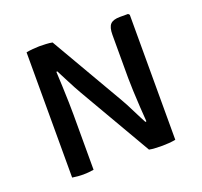

<svg xmlns="http://www.w3.org/2000/svg" viewBox="-102 -664 822 783"><g transform="rotate(-20 309.5 -272.5)"><path d="M235 -317Q221.5 -340.5 205 -372.8Q188.5 -405 176.5 -428L172.5 -427Q174 -398 175.5 -361.2Q177 -324.5 177.8 -291.2Q178.5 -258 178.5 -239.5V0Q166 2 154.2 3Q142.5 4 132.5 4Q122.5 4 110 3Q97.5 2 85.5 0V-543.5Q97.5 -546 114.2 -547.5Q131 -549 142.5 -549Q155 -549 171.2 -548.2Q187.5 -547.5 199 -545L383.5 -227Q397 -204 414.2 -169Q431.5 -134 444 -111L448.5 -112Q446.5 -138 444.2 -174.8Q442 -211.5 440.5 -246.5Q439 -281.5 439 -303V-491Q439 -523.5 451 -536.2Q463 -549 493 -549H528L533.5 -543.5V-1Q521 1.5 504.8 2.8Q488.5 4 476.5 4Q464.5 4 447.2 3.2Q430 2.5 419 0Z"/></g></svg>

Font: Signika Negative SC
Style: Regular
Weight: 400
Designer: Anna Giedryś
Foundry: Anna Giedryś
Version: Version 2.000; ttfautohint (v1.8.3) -l 8 -r 50 -G 200 -x 9 -